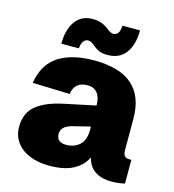

<svg xmlns="http://www.w3.org/2000/svg" viewBox="-113 -849 865 955"><g transform="rotate(15 319.5 -371.5)"><path d="M228 12Q185 12 149.5 2Q114 -8 88 -27Q62 -46 47.5 -73.5Q33 -101 33 -136Q33 -208 80 -246.5Q127 -285 216 -304L378 -338Q378 -380 360 -402Q342 -424 310 -424Q243 -424 234 -359L42 -365Q58 -463 126.5 -507.5Q195 -552 310 -552Q572 -552 572 -322V-164Q572 -138 580.5 -130Q589 -122 604 -122H615V0Q606 3 586 5.5Q566 8 547 8Q528 8 508 4.5Q488 1 470 -9Q452 -19 438 -36.5Q424 -54 418 -82Q397 -38 350.5 -13Q304 12 228 12ZM282 -110Q323 -110 350.5 -134.5Q378 -159 378 -212V-230L290 -208Q264 -202 248 -188.5Q232 -175 232 -154Q232 -110 282 -110ZM364 -595Q338 -595 321.5 -602Q305 -609 284 -627Q268 -640 254 -640Q242 -640 232 -629Q222 -618 219 -590H129Q129 -661 159.5 -705Q190 -749 250 -749Q274 -749 294 -742Q314 -735 335 -718Q353 -704 366 -704Q379 -704 388.5 -715Q398 -726 400 -755H490Q490 -682 458.5 -638.5Q427 -595 364 -595Z"/></g></svg>

Font: Geist Black
Style: Regular
Weight: 400
Designer: Basement.studio, Andrés Briganti, Mateo Zaragoza
Foundry: Basement.studio, Vercel, Andrés Briganti, Guido Ferreyra, Mateo Zaragoza
Version: Version 1.401